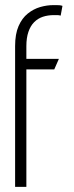

<svg xmlns="http://www.w3.org/2000/svg" viewBox="-20 -730 288 750"><path d="M217 -669 224 -707Q219 -709 213 -709.5Q207 -710 201 -710Q195 -710 188 -710Q163 -710 137 -702.5Q111 -695 88.5 -677Q66 -659 52.5 -628Q39 -597 39 -550V0H83V-459H192L210 -500H83V-550Q83 -582 91 -605.5Q99 -629 113.5 -643.5Q128 -658 147.5 -664.5Q167 -671 191 -671Q197 -671 203.5 -671Q210 -671 217 -669Z"/></svg>

Font: Advent Pro Light
Style: Regular
Weight: 300
Version: Version 3.000